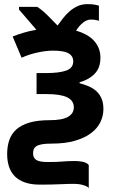

<svg xmlns="http://www.w3.org/2000/svg" viewBox="-20 -694 565 941"><path d="M206.1 -335.9Q270 -335.9 304.4 -348.1Q338.9 -360.4 338.9 -393.1Q338.9 -419.4 315.9 -432.6Q293 -445.8 240.2 -445.8Q222.7 -445.8 202.9 -443.4Q183.1 -440.9 163.1 -436.5Q143.1 -432.1 123.5 -425.8Q104 -419.4 85.9 -411.1L42 -515.1Q68.4 -525.4 96.4 -533.9Q124.5 -542.5 158.2 -547.9Q147.5 -561 135.7 -574.5Q124 -587.9 113 -600.8Q102.1 -613.8 91.8 -625.5Q81.5 -637.2 73.2 -647V-660.2H163.1Q188 -643.6 211.9 -619.9Q235.8 -596.2 262.2 -568.8Q274.9 -586.4 289.3 -605Q303.7 -623.5 321.5 -638.9Q339.4 -654.3 360.8 -664.1Q382.3 -673.8 409.2 -673.8Q431.2 -673.8 444.6 -671.1Q458 -668.5 464.8 -666V-591.8Q459.5 -594.2 448.2 -596.2Q437 -598.1 424.8 -598.1Q406.2 -598.1 387.5 -583.5Q368.7 -568.8 353 -543.9Q378.4 -536.6 400.1 -525.1Q421.9 -513.7 438 -497.1Q454.1 -480.5 463.1 -459Q472.2 -437.5 472.2 -411.1Q472.2 -361.8 444.3 -332.8Q416.5 -303.7 370.1 -291V-286.1Q394.5 -279.8 415.8 -270.5Q437 -261.2 452.9 -246.6Q468.8 -231.9 477.8 -210.7Q486.8 -189.5 486.8 -159.2Q486.8 -125.5 471.7 -94.7Q456.5 -64 425.3 -40.8Q394 -17.6 346.4 -3.9Q298.8 9.8 233.9 9.8Q204.6 9.8 186.5 12.9Q168.5 16.1 158.7 22.5Q148.9 28.8 145.5 37.6Q142.1 46.4 142.1 57.1Q142.1 80.6 158.4 90.3Q174.8 100.1 213.9 100.1Q238.3 100.1 255.1 99.4Q272 98.6 285.9 97.7Q299.8 96.7 312.7 95.9Q325.7 95.2 341.8 95.2Q374 95.2 391.6 100.6Q409.2 106 415 115.2V227.1Q410.6 222.2 402.3 218.5Q394 214.8 384.3 212.2Q374.5 209.5 364 208.3Q353.5 207 344.2 207Q313.5 207 272.7 209Q231.9 210.9 175.8 210.9Q132.8 210.9 102.3 200.2Q71.8 189.5 52.5 169.9Q33.2 150.4 24.2 122.8Q15.1 95.2 15.1 61Q15.1 22.9 25.6 -7.6Q36.1 -38.1 60.3 -59.8Q84.5 -81.5 124.8 -93.3Q165 -105 224.1 -105Q284.7 -105 313.2 -121.3Q341.8 -137.7 341.8 -168Q341.8 -201.2 309.3 -217Q276.9 -232.9 209 -232.9H159.2V-335.9Z"/></svg>

Font: Droid Sans
Style: Bold
Weight: 700
Foundry: Ascender Corporation
Version: Version 1.00 build 112